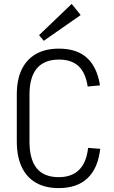

<svg xmlns="http://www.w3.org/2000/svg" viewBox="-20 -956 582 983"><path d="M281 7Q212 7 164 -20.5Q116 -48 91 -101.5Q66 -155 66 -233V-472Q66 -548 91 -600Q116 -652 164 -679.5Q212 -707 282 -707Q373 -707 425 -660Q477 -613 492 -519L429 -513Q418 -584 382 -617.5Q346 -651 282 -651Q207 -651 169 -606Q131 -561 131 -472V-232Q131 -140 168 -94.5Q205 -49 281 -49Q347 -49 385 -86.5Q423 -124 431 -199L493 -194Q482 -95 428.5 -44Q375 7 281 7ZM393 -879 204 -747 180 -776 347 -936Z"/></svg>

Font: Pathway Extreme SemiCondensed ExtraLight
Style: Regular
Weight: 250
Width: 4
Version: Version 1.001;gftools[0.9.26]